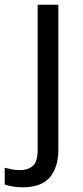

<svg xmlns="http://www.w3.org/2000/svg" viewBox="-75 -556 353 816"><path d="M22 240Q-3 240 -22 236.5Q-41 233 -55 228V157Q-40 161 -24 164Q-8 167 11 167Q43 167 64 149.5Q85 132 85 83V-536H173V80Q173 155 137 197.5Q101 240 22 240Z"/></svg>

Font: Noto Sans Cypro Minoan
Style: Regular
Weight: 400
Designer: David Williams
Foundry: David Williams
Version: Version 1.503; ttfautohint (v1.8.4.7-5d5b)